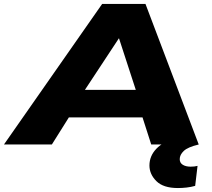

<svg xmlns="http://www.w3.org/2000/svg" viewBox="-58 -730 1073 970"><path d="M-38 0 458 -710H677L946 0H706L662 -137H290L204 0ZM371 -276H628L543 -537ZM828 -30 946 0Q891 13 870.5 32.5Q850 52 850 74Q850 93 865.5 102.5Q881 112 905 112Q916 112 924 111Q932 110 940 108L928 209Q907 215 884.5 217.5Q862 220 841 220Q767 220 732 185Q697 150 697 106Q697 58 732 21.5Q767 -15 828 -30Z"/></svg>

Font: Georama ExtraExtended
Style: Bold Italic
Weight: 700
Width: 8
Italic angle: -9°
Designer: Jean-Baptiste Levee
Foundry: Production Type
Version: Version 1.000